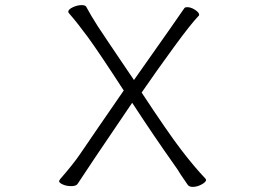

<svg xmlns="http://www.w3.org/2000/svg" viewBox="-20 -723 1040 751"><path d="M283 -3Q277 5 258 5Q240 5 225.5 -1.5Q211 -8 211 -15Q211 -16 215 -22Q268 -83 293 -120Q352 -207 464 -369Q366 -520 325 -576Q284 -632 250 -671Q247 -674 247 -677Q247 -686 264.5 -694.5Q282 -703 300 -703Q313 -703 317 -697Q334 -665 362 -621Q381 -592 400 -564Q419 -536 437 -509L504 -410Q686 -668 701 -691Q704 -695 712 -695Q727 -695 743 -684.5Q759 -674 759 -665Q759 -662 756 -660Q727 -630 661.5 -540.5Q596 -451 534 -361Q636 -206 688 -138Q740 -70 783 -25Q786 -22 786 -19Q786 -11 768.5 -1.5Q751 8 734 8Q721 8 715 1L687 -40Q676 -59 657 -85Q586 -185 497 -321Q317 -56 283 -3Z"/></svg>

Font: JyunsaiKaai Light
Style: Regular
Weight: 300
Designer: Fontworks Inc.
Version: Version 0.030;April 7, 2024;FontCreator 14.0.0.2901 64-bit